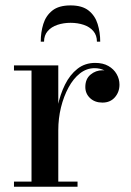

<svg xmlns="http://www.w3.org/2000/svg" viewBox="-20 -708 497 728"><path d="M189.5 -214Q189.5 -260 198.8 -305Q208 -350 226.5 -387.2Q245 -424.5 273.5 -447Q302 -469.5 341 -469.5Q370.5 -469.5 391 -457.8Q411.5 -446 422.2 -427.2Q433 -408.5 433 -387Q433 -359 415.5 -339Q398 -319 368.5 -319Q339.5 -319 321.5 -336Q303.5 -353 303.5 -378Q303.5 -408.5 323.2 -425Q343 -441.5 368.5 -441.5Q386.5 -441.5 400.8 -434.2Q415 -427 423.5 -414.8Q432 -402.5 432 -387H412.5Q412.5 -404.5 402.8 -418.5Q393 -432.5 376.2 -441Q359.5 -449.5 338.5 -449.5Q308.5 -449.5 283.2 -429.8Q258 -410 239.8 -376.2Q221.5 -342.5 211.2 -300.8Q201 -259 201 -214ZM201 -460V-19.5H274V0H33V-19.5H99.5V-440.5H33V-460ZM134.5 -550Q134.5 -585.5 144.2 -617Q154 -648.5 178.5 -668Q203 -687.5 247.5 -687.5Q291.5 -687.5 316 -668Q340.5 -648.5 350.2 -617Q360 -585.5 360 -550H347.5Q347.5 -574 334 -590Q320.5 -606 297.5 -613.8Q274.5 -621.5 247.5 -621.5Q221 -621.5 197.8 -613.8Q174.5 -606 160.8 -590Q147 -574 147 -550Z"/></svg>

Font: Bodoni Moda Medium
Style: Regular
Weight: 500
Designer: Owen Earl
Foundry: indestructible type
Version: Version 2.005